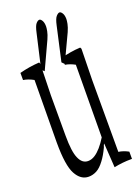

<svg xmlns="http://www.w3.org/2000/svg" viewBox="-152 -836 650 890"><g transform="rotate(-20 173.0 -391.0)"><path d="M41 -208V-214.8Q42 -370.6 43.5 -517.1Q18.6 -531.2 -6.8 -535.2Q-6.8 -557.6 -6.8 -570.3Q41.5 -583 89.4 -585.9Q91.8 -587.4 94.2 -578.6Q92.3 -506.8 90.3 -424.8Q90.3 -330.1 90.3 -225.6Q90.3 -146.5 105 -113.8Q119.6 -79.1 148.9 -79.1Q166.5 -79.1 183.6 -90.3Q213.9 -109.9 245.1 -160.6Q246.1 -344.2 247.6 -518.1Q222.7 -531.7 199.7 -535.2Q199.7 -557.6 199.7 -570.8Q245.1 -583.5 292 -585.9Q294.4 -586.9 297.4 -578.6Q295.9 -506.8 294.4 -424.8Q294.4 -252.9 294.4 -71.3Q318.8 -67.9 342.8 -54.7Q342.8 -42 342.8 -19Q340.8 -19 338.4 -19Q296.4 -19 253.9 -10.3Q250 -74.7 246.1 -129.9Q242.2 -126.5 238.3 -112.8Q222.2 -78.6 205.1 -56.2Q185.5 -29.8 166.3 -19.8Q147 -9.8 127 -9.8Q87.9 -9.8 64.5 -53Q41 -96.2 41 -208ZM278.8 -732.4Q278.8 -724.6 275.9 -709.2Q272.9 -693.8 263.7 -672.9L200.7 -539.1L188.5 -551.3L226.1 -719.2Q232.9 -751 242.4 -761.5Q252 -772 258.8 -772Q265.6 -772 272.2 -761.5Q278.8 -751 278.8 -732.4ZM178.7 -732.4Q178.7 -724.6 175.8 -709.2Q172.9 -693.8 163.6 -672.9Q163.6 -672.9 101.6 -539.1L88.4 -551.3L127 -719.2Q133.8 -751 142.8 -761.5Q151.9 -772 159.7 -772Q166 -772 172.4 -761.5Q178.7 -751 178.7 -732.4Z"/></g></svg>

Font: Scarab Serif
Style: Condensed-Light
Weight: 300
Designer: John Roberts
Foundry: Scarab
Version: 1.0